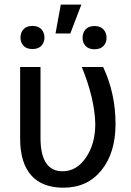

<svg xmlns="http://www.w3.org/2000/svg" viewBox="-20 -827 585 856"><path d="M160.6 -528.3V-212.4Q160.6 -63.5 258.8 -63.5Q321.8 -63.5 363.3 -124.5Q404.8 -185.5 404.8 -274.4Q402.3 -387.2 344.7 -528.3H439.9Q495.1 -410.6 495.1 -274.4Q495.1 -146 432.4 -68.1Q369.6 9.8 263.2 9.8Q168.5 9.8 119.6 -44.9Q70.8 -99.6 69.8 -204.6V-528.3ZM251 -806.6H342.8L293.5 -677.7H227.5ZM71.3 -659.7Q71.3 -681.6 84.7 -696.5Q98.1 -711.4 124.5 -711.4Q150.9 -711.4 164.6 -696.5Q178.2 -681.6 178.2 -659.7Q178.2 -637.7 164.6 -623Q150.9 -608.4 124.5 -608.4Q98.1 -608.4 84.7 -623Q71.3 -637.7 71.3 -659.7ZM348.1 -658.7Q348.1 -680.7 361.6 -695.8Q375 -710.9 401.4 -710.9Q427.7 -710.9 441.4 -695.8Q455.1 -680.7 455.1 -658.7Q455.1 -636.7 441.4 -622.1Q427.7 -607.4 401.4 -607.4Q375 -607.4 361.6 -622.1Q348.1 -636.7 348.1 -658.7Z"/></svg>

Font: Noboto
Style: Regular
Weight: 400
Designer: Google
Version: Version 2.001101; 2014